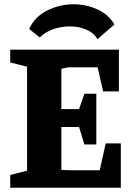

<svg xmlns="http://www.w3.org/2000/svg" viewBox="-20 -881 624 901"><path d="M325 -861Q383 -861 436 -837.5Q489 -814 517 -766L437 -697Q426 -718 405.5 -731Q385 -744 360 -750.5Q335 -757 307 -757Q281 -757 254.5 -751Q228 -745 205.5 -733.5Q183 -722 167 -705L117 -745Q143 -803 202 -832Q261 -861 325 -861ZM28 0V-60L107 -80V-568L28 -588V-648H538V-452H464L438 -565H299L268 -558V-369H351L376 -441H432V-203H376L351 -285H268V-84Q282 -83 292 -82.5Q302 -82 316 -82H448L476 -208H547V0Z"/></svg>

Font: Faustina ExtraBold
Style: Regular
Weight: 800
Designer: Alfonso Garcia
Foundry: http://www.omnibus-type.com
Version: Version 1.200